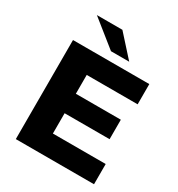

<svg xmlns="http://www.w3.org/2000/svg" viewBox="-208 -1040 1091 1175"><g transform="rotate(30 337.0 -452.5)"><path d="M80.7 -700H619.9V-557.1H260.2V-142.9H633.3V0H80.7ZM247.3 -424H578V-286.4H247.3ZM130.8 -905.4H311.1L444.9 -757H316.2Z"/></g></svg>

Font: iiserrat Thin
Style: Regular
Weight: 100
Designer: Akira Ohta
Foundry: Akira Ohta
Version: Version 1.200;Glyphs 3.3.1 (3343)